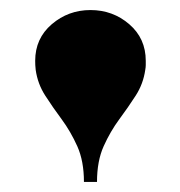

<svg xmlns="http://www.w3.org/2000/svg" viewBox="-20 -780 359 382"><path d="M147 -418Q147 -459.5 133.8 -489Q120.5 -518.5 102.8 -542.5Q85 -566.5 70 -589.8Q55 -613 51 -641Q50.5 -646.5 50.2 -650.5Q50 -654.5 50 -659Q50 -703.5 83 -731.8Q116 -760 160 -760Q204.5 -760 237.2 -731.8Q270 -703.5 270 -659Q270 -654.5 270 -650.5Q270 -646.5 269 -641Q265 -613 250 -589.8Q235 -566.5 217.2 -542.5Q199.5 -518.5 186.2 -489Q173 -459.5 173 -418Z"/></svg>

Font: Bodoni Moda 9pt Black
Style: Regular
Weight: 900
Designer: Owen Earl
Foundry: indestructible type
Version: Version 2.005